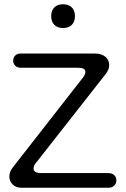

<svg xmlns="http://www.w3.org/2000/svg" viewBox="-20 -884 592 904"><path d="M277 -752C312 -752 333 -773 333 -808C333 -843 312 -864 277 -864C242 -864 221 -843 221 -808C221 -773 242 -752 277 -752ZM491 0C516 0 528 -18 528 -35C528 -52 516 -69 491 -69H176C151 -69 138 -76 138 -90C138 -101 143 -112 154 -123L478 -536C489 -550 494 -564 494 -578C494 -607 472 -632 427 -632H77C53 -632 42 -615 42 -598C42 -583 53 -565 77 -565H347C370 -565 382 -559 382 -546C382 -537 378 -528 370 -518L38 -93C29 -80 24 -67 24 -53C24 -25 45 0 80 0Z"/></svg>

Font: Dongle Light
Style: Regular
Weight: 300
Designer: Yanghee Ryu
Foundry: Yanghee Ryu
Version: Version 2.000